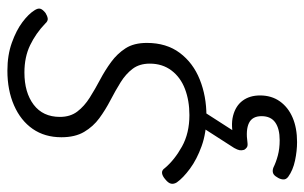

<svg xmlns="http://www.w3.org/2000/svg" viewBox="-172 -387 823 519"><g transform="rotate(-90 239.5 -127.5)"><path d="M186 19Q140 19 104 6Q68 -7 43 -25.5Q18 -44 6 -61Q1 -69 2.5 -76.5Q4 -84 14 -92Q23 -100 31 -101Q39 -102 45 -93Q67 -67 103 -47Q139 -27 188 -27Q227 -27 258.5 -39Q290 -51 308.5 -75.5Q327 -100 327 -134Q327 -162 313 -180.5Q299 -199 276.5 -213Q254 -227 228 -240.5Q202 -254 179.5 -270.5Q157 -287 142.5 -311.5Q128 -336 128 -373Q128 -418 150.5 -450.5Q173 -483 214 -501Q255 -519 308 -519Q350 -519 383.5 -507Q417 -495 439 -478.5Q461 -462 471 -446Q477 -437 475.5 -430.5Q474 -424 464 -416Q456 -411 449 -410Q442 -409 435 -417Q409 -442 377 -457.5Q345 -473 303 -473Q249 -473 216 -448Q183 -423 183 -377Q183 -349 197.5 -330Q212 -311 235 -296.5Q258 -282 283.5 -268.5Q309 -255 331.5 -238.5Q354 -222 368.5 -199.5Q383 -177 383 -142Q383 -89 356 -53Q329 -17 284 1Q239 19 186 19ZM115 264Q91 264 65 258.5Q39 253 21 240Q13 234 14 225.5Q15 217 20 210Q25 201 31.5 199Q38 197 46 200Q60 207 78.5 212Q97 217 120 217Q151 217 168 205Q185 193 185 168Q185 143 166.5 134Q148 125 113 130Q105 131 101 128.5Q97 126 94 121Q92 114 93 108.5Q94 103 99 94L162 -4H207L135 108L120 94Q159 84 186 91Q213 98 227 117Q241 136 241 164Q241 195 225 217.5Q209 240 181 252Q153 264 115 264Z"/></g></svg>

Font: Playwrite CO ExtraLight
Style: Regular
Weight: 250
Version: Version 1.002